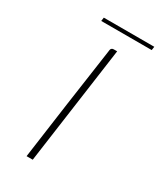

<svg xmlns="http://www.w3.org/2000/svg" viewBox="-144 -593 549 649"><g transform="rotate(30 130.5 -268.0)"><path d="M72 0Q87 -110 102.5 -220Q118 -330 134 -440Q135 -447 135.5 -451Q136 -455 139 -457.5Q142 -460 147 -460H160L96 0ZM62 -522 64 -536H261L259 -522Z"/></g></svg>

Font: Genos Thin Thin
Style: Italic
Weight: 250
Italic angle: -8°
Version: Version 1.010